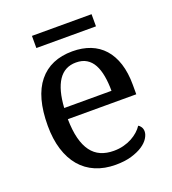

<svg xmlns="http://www.w3.org/2000/svg" viewBox="-127 -771 788 878"><g transform="rotate(-20 267.5 -332.5)"><path d="M274.9 -492.2Q219.2 -492.2 189.2 -447Q159.2 -401.9 153.8 -314.9H383.8Q383.8 -354.5 377.9 -387.2Q372.1 -419.9 359.4 -443.4Q346.7 -466.8 325.9 -479.5Q305.2 -492.2 274.9 -492.2ZM287.1 9.8Q232.9 9.8 189.7 -8.5Q146.5 -26.9 116.7 -62Q86.9 -97.2 71 -148.2Q55.2 -199.2 55.2 -264.2Q55.2 -404.3 112.8 -475.1Q170.4 -545.9 276.9 -545.9Q325.2 -545.9 363.8 -530.8Q402.3 -515.6 429.2 -485.6Q456.1 -455.6 470.5 -410.9Q484.9 -366.2 484.9 -307.1V-261.2H151.9Q152.8 -206.5 162.8 -167.2Q172.9 -127.9 191.7 -102.5Q210.4 -77.1 237.8 -65.2Q265.1 -53.2 300.8 -53.2Q326.7 -53.2 348.9 -59.1Q371.1 -64.9 389.2 -74.7Q407.2 -84.5 421.1 -96.9Q435.1 -109.4 443.8 -123Q450.7 -120.1 456.8 -110.8Q462.9 -101.6 462.9 -88.9Q462.9 -73.7 452.1 -56.4Q441.4 -39.1 419.4 -24.4Q397.5 -9.8 364.5 0Q331.5 9.8 287.1 9.8ZM418 -616.2H127.9V-675.3H418Z"/></g></svg>

Font: Noto Serif
Style: Regular
Weight: 400
Designer: Monotype Design team
Foundry: Monotype Imaging Inc.
Version: Version 1.02